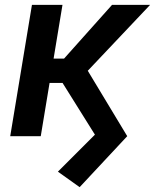

<svg xmlns="http://www.w3.org/2000/svg" viewBox="-20 -566 644 798"><path d="M311 211.9 220.7 147.5 374.5 -6.3 237.3 -225.6 328.6 -298.8 508.8 0ZM22.5 0 112.8 -545.9H239.7L149.4 0ZM149.9 -221.2 167 -322.3H246.1L445.8 -545.9H604L296.9 -221.2Z"/></svg>

Font: Inter SemiBold
Style: Italic
Weight: 600
Italic angle: -9.3988°
Designer: Rasmus Andersson
Foundry: rsms
Version: Version 4.001;git-66647c0bb